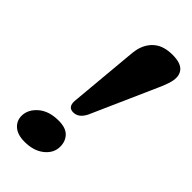

<svg xmlns="http://www.w3.org/2000/svg" viewBox="-239 -811 880 880"><g transform="rotate(45 201.5 -371.0)"><path d="M316 -752.5Q370 -752.5 389.8 -728.2Q409.5 -704 399 -662.5Q396 -650.5 389.2 -632.5Q382.5 -614.5 374.5 -597.5L236 -285Q215 -243.5 180.5 -243.5Q146 -243.5 148 -285L176.5 -598.5Q177.5 -614 179.5 -630Q181.5 -646 184.5 -658Q196.5 -702 228.8 -727.2Q261 -752.5 316 -752.5ZM118 9.5Q71.5 9.5 47.2 -12.5Q23 -34.5 24 -67.5Q25 -107.5 61.5 -138.8Q98 -170 160.5 -170Q207.5 -170 229 -146.8Q250.5 -123.5 249.5 -88.5Q249 -48.5 213 -19.5Q177 9.5 118 9.5Z"/></g></svg>

Font: Fraunces 9pt Soft
Style: Bold Italic
Weight: 700
Italic angle: -16°
Version: Version 1.000;[b76b70a41]